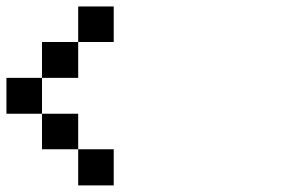

<svg xmlns="http://www.w3.org/2000/svg" viewBox="-20 -686 929 596"><path d="M222.7 -110.4Q222.7 -138.7 222.7 -222.7Q250 -222.7 333 -222.7Q333 -194.3 333 -110.4Q305.7 -110.4 222.7 -110.4ZM110.4 -222.7Q110.4 -250 110.4 -333Q138.7 -333 222.7 -333Q222.7 -305.7 222.7 -222.7Q194.3 -222.7 110.4 -222.7ZM0 -333Q0 -360.4 0 -444.3Q27.3 -444.3 110.4 -444.3Q110.4 -416 110.4 -333Q83 -333 0 -333ZM110.4 -444.3Q110.4 -471.7 110.4 -555.7Q138.7 -555.7 222.7 -555.7Q222.7 -527.3 222.7 -444.3Q194.3 -444.3 110.4 -444.3ZM222.7 -555.7Q222.7 -583 222.7 -666Q250 -666 333 -666Q333 -638.7 333 -555.7Q305.7 -555.7 222.7 -555.7Z"/></svg>

Font: leko majuna
Style: pona
Weight: 400
Designer: Kelsey Higham
Version: Version 2.0